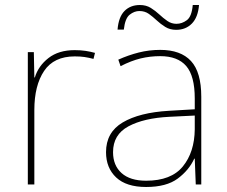

<svg xmlns="http://www.w3.org/2000/svg" viewBox="-20 -736 906 766"><path d="M278 -536Q302 -536 321.5 -533Q341 -530 359 -525L353 -501Q334 -506 317.5 -508.5Q301 -511 278 -511Q195 -511 156 -453Q117 -395 117 -297V0H91V-528H115L117 -427H119Q133 -473 173.5 -504.5Q214 -536 278 -536Z M619 -537Q701 -537 742 -492.5Q783 -448 783 -350V0H761L757 -103H755Q734 -57 689 -23.5Q644 10 563 10Q484 10 443.5 -28Q403 -66 403 -129Q403 -208 469.5 -247.5Q536 -287 654 -294L757 -300V-343Q757 -433 723 -472.5Q689 -512 619 -512Q579 -512 541.5 -503Q504 -494 461 -472L452 -498Q492 -516 533.5 -526.5Q575 -537 619 -537ZM656 -270Q554 -265 492.5 -232Q431 -199 431 -129Q431 -76 465 -45.5Q499 -15 563 -15Q663 -15 709.5 -72Q756 -129 757 -220V-275ZM449 -618Q453 -668 476.5 -692Q500 -716 538 -716Q563 -716 581.5 -704.5Q600 -693 615.5 -678.5Q631 -664 647.5 -652.5Q664 -641 684 -641Q706 -641 725.5 -655.5Q745 -670 749 -716H774Q770 -667 745.5 -642Q721 -617 683 -617Q658 -617 639.5 -628.5Q621 -640 605.5 -654.5Q590 -669 574 -680.5Q558 -692 536 -692Q516 -692 497.5 -677.5Q479 -663 474 -618Z"/></svg>

Font: Noto Sans Oriya Thin
Style: Regular
Weight: 100
Designer: Amélie Bonet and Sol Matas
Foundry: Google LLC
Version: Version 2.006; ttfautohint (v1.8.4.7-5d5b)